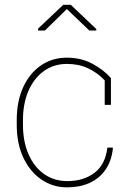

<svg xmlns="http://www.w3.org/2000/svg" viewBox="-20 -782 568 812"><path d="M263.7 10.3Q203.1 10.3 154.8 -22.9Q106.4 -56.2 78.6 -115.5Q50.8 -174.8 50.8 -253.9V-274.4Q50.8 -353.5 77.9 -412.8Q105 -472.2 152.8 -505.1Q200.7 -538.1 262.7 -538.1Q322.3 -538.1 369.9 -512.9Q417.5 -487.8 449.2 -451.7V-338.4H422.9V-441.9Q391.6 -475.1 352.1 -493.4Q312.5 -511.7 263.2 -511.7Q207.5 -511.7 165.5 -481.4Q123.5 -451.2 100.3 -397.7Q77.1 -344.2 77.1 -274.4V-253.9Q77.1 -183.6 100.6 -129.9Q124 -76.2 166.3 -46.1Q208.5 -16.1 265.1 -16.1Q333 -16.1 379.2 -50.8Q425.3 -85.4 434.1 -157.7H456.5L457.5 -154.8Q451.7 -100.6 425.8 -63.7Q399.9 -26.9 358.6 -8.3Q317.4 10.3 263.7 10.3ZM141.1 -652.8V-661.1L247.6 -761.7H279.3L387.2 -659.2V-652.8H357.9L262.7 -743.7L169.9 -652.8Z"/></svg>

Font: Roboto Slab LO Thin
Style: Regular
Weight: 250
Designer: Google
Version: Version 2.00;September 28, 2018;FontCreator 11.5.0.2427 64-b